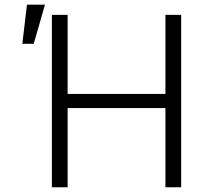

<svg xmlns="http://www.w3.org/2000/svg" viewBox="-20 -790 881 810"><path d="M198.9 0V-727.3H265.3V-393.8H677.9V-727.3H744.3V0H677.9V-334.2H265.3V0ZM74.2 -605.1 93.8 -770.2H169.7L122.2 -605.1Z"/></svg>

Font: Inter UI Light
Style: Regular
Weight: 300
Designer: Rasmus Andersson
Foundry: rsms
Version: 3.2;8d6f07862